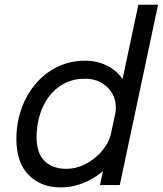

<svg xmlns="http://www.w3.org/2000/svg" viewBox="-20 -802 705 832"><path d="M242.5 10Q157 10 104 -43.8Q51 -97.5 51 -200Q51 -269 72.8 -330.2Q94.5 -391.5 134.2 -438.5Q174 -485.5 228.8 -512.2Q283.5 -539 349 -539Q403 -539 446.5 -516.2Q490 -493.5 515.5 -452.8Q541 -412 541 -357Q541 -345 539 -329.5Q537 -314 534 -302L477.5 -299.5Q479.5 -307 480.8 -318Q482 -329 482 -336Q482 -372 464.5 -400.2Q447 -428.5 417 -444.8Q387 -461 349.5 -461Q299 -461 259.8 -440.8Q220.5 -420.5 193.5 -385.2Q166.5 -350 152.5 -304.2Q138.5 -258.5 138.5 -208Q138.5 -138.5 173 -104.5Q207.5 -70.5 266.5 -70.5Q311 -70.5 352.2 -92Q393.5 -113.5 423.5 -149.8Q453.5 -186 463 -231L529 -229.5Q514.5 -161.5 471.5 -107.2Q428.5 -53 368.2 -21.5Q308 10 242.5 10ZM413.5 0 579.5 -781.5H665L499 0Z"/></svg>

Font: Epilogue
Style: Italic
Weight: 400
Italic angle: -12°
Designer: Tyler Finck
Foundry: Etcetera Type Co
Version: Version 2.112